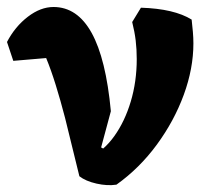

<svg xmlns="http://www.w3.org/2000/svg" viewBox="-30 -516 595 549"><path d="M303 12Q277 16 246 9Q215 2 197 -12L156 -179Q143 -229 129.5 -272.5Q116 -316 102 -350L8 -342L-10 -396Q13 -440 49.5 -468Q86 -496 123 -496Q191 -496 232 -422Q273 -348 287 -198L248 -53L227 -66Q267 -85 297 -127Q327 -169 344 -226Q361 -283 361 -347Q361 -375 358 -400Q355 -425 348 -453L373 -494Q468 -491 518 -460Q520 -442 521.5 -425Q523 -408 523 -392Q523 -320 495.5 -245Q468 -170 418.5 -102.5Q369 -35 303 12ZM226 -29 207 -64 236 -107 295 -75Z"/></svg>

Font: Eczar
Style: Bold
Weight: 700
Designer: Vaibhav Singh
Foundry: Rosetta Type Foundry
Version: Version 2.000